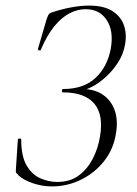

<svg xmlns="http://www.w3.org/2000/svg" viewBox="-20 -656 490 688"><path d="M185 -4Q231 -4 262 -27Q293 -50 312 -86.5Q331 -123 338 -165Q352 -245 317.5 -285Q283 -325 206 -325Q202 -325 202 -331Q202 -337 206 -337Q280 -337 322.5 -377Q365 -417 377 -482Q388 -545 362.5 -584Q337 -623 287 -623Q257 -623 228.5 -608Q200 -593 174 -561Q148 -529 126 -477Q125 -474 120 -475.5Q115 -477 116 -481L147 -587Q152 -601 154.5 -604.5Q157 -608 164 -611Q203 -624 237.5 -630Q272 -636 299 -636Q352 -636 382.5 -616.5Q413 -597 424 -565.5Q435 -534 428 -496Q422 -462 403.5 -433Q385 -404 360 -381Q335 -358 308.5 -344.5Q282 -331 261 -329L275 -337Q318 -337 348 -317Q378 -297 391 -260.5Q404 -224 395 -175Q386 -120 352.5 -78Q319 -36 270 -12Q221 12 166 12Q131 12 97.5 0.5Q64 -11 47 -27Q40 -34 38 -37Q36 -40 37 -50L44 -156Q44 -159 50 -159.5Q56 -160 56 -156Q56 -95 76 -62Q96 -29 126 -16.5Q156 -4 185 -4Z"/></svg>

Font: Cormorant Infant Light
Style: Italic
Weight: 300
Italic angle: -10°
Designer: Christian Thalmann (Catharsis Fonts)
Foundry: Catharsis Fonts
Version: Version 4.001